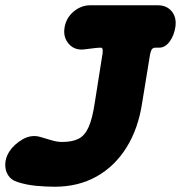

<svg xmlns="http://www.w3.org/2000/svg" viewBox="-52 -687 687 729"><path d="M156 22Q122 22 85 18.5Q48 15 14 4Q-9 -3 -21 -21.5Q-33 -40 -32 -64.5Q-31 -89 -17 -111Q1 -139 34 -158Q67 -177 101 -167Q123 -161 143.5 -154.5Q164 -148 184 -148Q222 -148 246 -160Q270 -172 284.5 -204.5Q299 -237 308 -298L336 -475Q338 -483 338 -494.5Q338 -506 331 -506Q320 -506 304.5 -504Q289 -502 272 -500Q233 -494 210 -519.5Q187 -545 193 -582Q199 -619 227.5 -643Q256 -667 291 -667H547Q581 -667 600 -644Q619 -621 614 -585Q609 -552 592 -529Q575 -506 552 -506H538Q526 -506 522 -495Q518 -484 517 -476L488 -298Q473 -198 428 -126.5Q383 -55 314 -16.5Q245 22 156 22Z"/></svg>

Font: Winky Sans ExtraBold
Style: Italic
Weight: 800
Italic angle: -8.97852°
Designer: Simon Atzbach
Foundry: typofactur
Version: Version 1.205